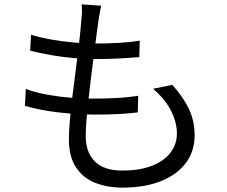

<svg xmlns="http://www.w3.org/2000/svg" viewBox="-20 -812 1040 878"><path d="M443 -786Q438 -766 435.5 -749.5Q433 -733 430 -716Q426 -688 420.5 -646Q415 -604 408.5 -554Q402 -504 395.5 -451Q389 -398 383.5 -348Q378 -298 375 -257Q372 -216 372 -189Q372 -116 413.5 -74Q455 -32 540 -32Q617 -32 672.5 -53Q728 -74 758.5 -112.5Q789 -151 789 -202Q789 -252 762 -305.5Q735 -359 680 -406L768 -424Q819 -367 844.5 -312.5Q870 -258 870 -193Q870 -119 828.5 -65Q787 -11 713 17.5Q639 46 540 46Q472 46 416.5 24.5Q361 3 328 -46Q295 -95 295 -177Q295 -209 299.5 -261Q304 -313 311.5 -374.5Q319 -436 327.5 -500.5Q336 -565 342.5 -622Q349 -679 352 -721Q355 -747 355 -762.5Q355 -778 353 -792ZM122 -653Q165 -640 216 -631Q267 -622 319 -617.5Q371 -613 415 -613Q473 -613 524.5 -616Q576 -619 619 -626L617 -551Q569 -547 522 -544.5Q475 -542 414 -542Q370 -542 318 -546.5Q266 -551 214 -560Q162 -569 118 -580ZM98 -405Q146 -388 199.5 -378.5Q253 -369 305 -365Q357 -361 404 -361Q455 -361 507.5 -363.5Q560 -366 612 -374L610 -298Q561 -292 513 -290Q465 -288 414 -288Q333 -288 247.5 -298Q162 -308 94 -328Z"/></svg>

Font: Noto Sans KR
Style: Regular
Weight: 400
Designer: Ryoko NISHIZUKA  (kana, bopomofo & ideographs); Paul D. Hunt (Latin, Greek & Cyrillic); Sandoll Communications , Soo-you
Foundry: Adobe
Version: Version 2.004-H2;hotconv 1.0.118;makeotfexe 2.5.65603